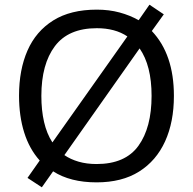

<svg xmlns="http://www.w3.org/2000/svg" viewBox="-20 -766 821 817"><path d="M720 -358Q720 -247 682.5 -164.5Q645 -82 572 -36Q499 10 391 10Q279 10 206 -37L158 31L97 -9L149 -83Q105 -132 83 -202Q61 -272 61 -359Q61 -469 97 -551Q133 -633 206.5 -679Q280 -725 392 -725Q444 -725 488.5 -713Q533 -701 570 -680L616 -746L677 -705L626 -634Q720 -535 720 -358ZM156 -358Q156 -297 167.5 -247Q179 -197 203 -160L522 -611Q470 -646 392 -646Q271 -646 213.5 -569.5Q156 -493 156 -358ZM625 -358Q625 -487 574 -560L254 -106Q280 -88 314.5 -78Q349 -68 391 -68Q513 -68 569 -145.5Q625 -223 625 -358Z"/></svg>

Font: Noto Sans Multani
Style: Regular
Weight: 400
Designer: Monotype Design Team
Foundry: Monotype Imaging Inc.
Version: Version 2.002; ttfautohint (v1.8.4.7-5d5b)